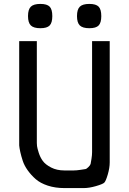

<svg xmlns="http://www.w3.org/2000/svg" viewBox="-20 -960 658 980"><path d="M233.5 -830Q220 -816 186 -816Q152 -816 137.5 -830Q123 -844 123 -878Q123 -912 137.5 -926Q152 -940 186 -940Q220 -940 233.5 -926Q247 -912 247 -878Q247 -844 233.5 -830ZM483.5 -830Q470 -816 436 -816Q402 -816 387.5 -830Q373 -844 373 -878Q373 -912 387.5 -926Q402 -940 436 -940Q470 -940 483.5 -926Q497 -912 497 -878Q497 -844 483.5 -830ZM309 0Q262 0 224 -12.5Q186 -25 162.5 -45.5Q139 -66 121.5 -90.5Q104 -115 96 -139.5Q88 -164 83.5 -184.5Q79 -205 78 -218V-230V-750H168V-230Q168 -224 169 -214.5Q170 -205 177.5 -181Q185 -157 198.5 -138.5Q212 -120 241 -105Q270 -90 309 -90Q342 -90 356 -90Q370 -90 390 -93Q410 -96 416 -97Q422 -98 431.5 -107.5Q441 -117 442.5 -123.5Q444 -130 447 -149.5Q450 -169 450 -183.5Q450 -198 450 -230V-750H540V-230Q540 -160 540 -131.5Q540 -103 530 -69Q520 -35 512 -27.5Q504 -20 469.5 -10Q435 0 407 0Q379 0 309 0Z"/></svg>

Font: Hermit
Style: Regular
Weight: 400
Designer: Pablo Caro
Version: Version 2.000;PS 002.000;hotconv 1.0.88;makeotf.lib2.5.64775